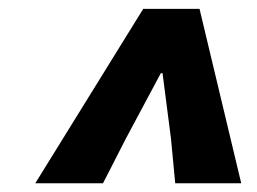

<svg xmlns="http://www.w3.org/2000/svg" viewBox="-20 -780 584 436"><path d="M60.1 -363.8 305.2 -759.8H433.1L527.8 -363.8H377.9L368.2 -465.8L349.1 -613.8H345.2L266.1 -465.8L213.9 -363.8Z"/></svg>

Font: Reddit Sans Black
Style: Italic
Weight: 900
Italic angle: -11.25°
Designer: Stephen Hutchings
Version: Version 1.013